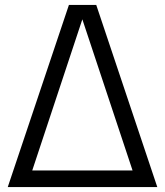

<svg xmlns="http://www.w3.org/2000/svg" viewBox="-20 -760 670 780"><path d="M11.5 0 260 -740H371L619 0ZM111 -67.5H518.5L314.5 -681.5Z"/></svg>

Font: Encode Sans SemiCondensed SemiCondensed
Style: Regular
Weight: 400
Width: 4
Designer: Multiple Designers
Foundry: Impallari Type
Version: Version 3.000; ttfautohint (v1.8.3) -l 8 -r 50 -G 200 -x 14 